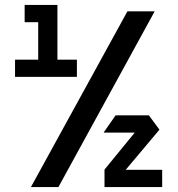

<svg xmlns="http://www.w3.org/2000/svg" viewBox="-20 -759 723 779"><path d="M135 -447V-669L191 -739H213V-517L157 -447ZM41 -447V-517H135V-447ZM157 -447 213 -517H292V-447ZM80 -669V-739H191L135 -669ZM106 0V-1L497 -713H607V-712L217 0ZM401 -221V-222L449 -291H584V-221ZM453 -26 404 -70V-71L584 -291L627 -233ZM404 0V-70H638V0Z"/></svg>

Font: Foldit Medium
Style: Regular
Weight: 500
Version: Version 1.003